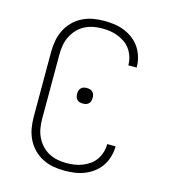

<svg xmlns="http://www.w3.org/2000/svg" viewBox="-111 -832 823 930"><g transform="rotate(15 300.0 -367.5)"><path d="M297 8Q269 8 241 3Q213 -2 187.5 -15Q162 -28 142 -48.5Q122 -69 109.5 -94.5Q97 -120 92 -148Q87 -176 87 -205V-530Q87 -559 92 -587Q97 -615 109.5 -640.5Q122 -666 142 -686.5Q162 -707 187.5 -720Q213 -733 241 -738Q269 -743 297 -743Q323 -743 348.5 -739.5Q374 -736 398 -726.5Q422 -717 443 -701Q464 -685 478 -664Q492 -643 499.5 -617.5Q507 -592 507 -567V-565H465V-566Q465 -587 459 -606.5Q453 -626 441.5 -643Q430 -660 413 -672Q396 -684 377 -691.5Q358 -699 338 -702Q318 -705 297 -705Q274 -705 251.5 -700.5Q229 -696 208.5 -685Q188 -674 172.5 -657Q157 -640 147 -619.5Q137 -599 133 -576Q129 -553 129 -530V-205Q129 -182 133 -159Q137 -136 147 -115.5Q157 -95 172.5 -78Q188 -61 208.5 -50Q229 -39 251.5 -34.5Q274 -30 297 -30Q318 -30 338 -33Q358 -36 377 -43.5Q396 -51 413 -63Q430 -75 441.5 -92Q453 -109 459 -128.5Q465 -148 465 -169V-170H507V-168Q507 -143 499.5 -117.5Q492 -92 478 -71Q464 -50 443 -34Q422 -18 398 -8.5Q374 1 348.5 4.5Q323 8 297 8ZM300 -329Q292 -329 284.5 -331Q277 -333 271 -339Q265 -345 263 -352.5Q261 -360 261 -368Q261 -376 263 -383.5Q265 -391 271 -397Q277 -403 284.5 -405Q292 -407 300 -407Q308 -407 315.5 -405Q323 -403 329 -397Q335 -391 337 -383.5Q339 -376 339 -368Q339 -360 337 -352.5Q335 -345 329 -339Q323 -333 315.5 -331Q308 -329 300 -329Z"/></g></svg>

Font: Iosevka Extralight Extended
Style: Regular
Weight: 200
Width: 7
Monospace: yes
Designer: Belleve Invis
Foundry: Belleve Invis
Version: Version 32.5.0; ttfautohint (v1.8.4)